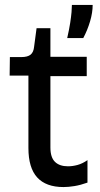

<svg xmlns="http://www.w3.org/2000/svg" viewBox="-20 -747 406 777"><path d="M237 10Q166 10 130.5 -29Q95 -68 95 -148V-441H19L20 -516H66Q92 -516 104 -526Q116 -536 118 -558L128 -633H184V-517H331V-439H184V-150Q184 -110 202.5 -92Q221 -74 255 -74Q274 -74 294 -79.5Q314 -85 334 -99V-8Q306 2 281.5 6Q257 10 237 10ZM252 -593Q260 -628 264 -654Q268 -680 269.5 -698Q271 -716 271 -727H355Q355 -696 344.5 -660.5Q334 -625 317 -593Z"/></svg>

Font: Bricolage Grotesque 24pt
Style: Regular
Weight: 400
Designer: Mathieu Triay
Foundry: Atelier Triay
Version: Version 1.001;gftools[0.9.33.dev8+g029e19f]